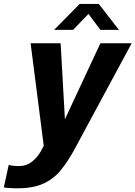

<svg xmlns="http://www.w3.org/2000/svg" viewBox="-89 -758 710 1007"><path d="M3.5 229.5Q-22 229.5 -43.5 228Q-65 226.5 -69 224.5L-43 106Q-37 109.5 -21.8 111.2Q-6.5 113 12 113Q49 113 77.8 90.8Q106.5 68.5 126 34L140.5 7L71.5 -531H229L251.5 -132.5L437.5 -531H601.5L301 26.5Q266.5 90 229 135.5Q191.5 181 138 205.2Q84.5 229.5 3.5 229.5ZM195 -601.5 329 -737.5H429L534.5 -601.5H437.5L375 -685L294.5 -601.5Z"/></svg>

Font: Epilogue
Style: Bold Italic
Weight: 700
Italic angle: -12°
Designer: Tyler Finck
Foundry: Etcetera Type Co
Version: Version 2.111; ttfautohint (v1.8.3)